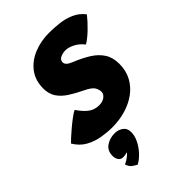

<svg xmlns="http://www.w3.org/2000/svg" viewBox="-292 -785 1175 1175"><g transform="rotate(-45 296.0 -197.0)"><path d="M231.5 9Q190 9 142.5 1.2Q95 -6.5 52.5 -29.8Q10 -53 -18 -100Q-13 -106 6.8 -124.2Q26.5 -142.5 52.8 -164.5Q79 -186.5 103.8 -205Q128.5 -223.5 143.5 -230Q172 -187.5 201.2 -165.5Q230.5 -143.5 271 -143.5Q299.5 -143.5 319 -158Q338.5 -172.5 338.5 -192.5Q338.5 -209 327.8 -229.8Q317 -250.5 269.5 -273.5Q220.5 -297 182.2 -321.5Q144 -346 122 -378.5Q100 -411 100 -458Q100 -528.5 136.8 -576.8Q173.5 -625 234.2 -649.8Q295 -674.5 366.5 -674.5Q409 -674.5 454 -669.2Q499 -664 539.8 -646.2Q580.5 -628.5 610 -590.5Q581.5 -554.5 543.8 -518.2Q506 -482 475.5 -464Q448.5 -497.5 417 -512.8Q385.5 -528 362 -528Q338.5 -528 317.8 -518.5Q297 -509 297 -487Q297 -476 306.8 -465.8Q316.5 -455.5 341 -445.5Q400.5 -421.5 444.5 -393.8Q488.5 -366 512.5 -328.2Q536.5 -290.5 536.5 -236Q536.5 -176.5 511.8 -130.8Q487 -85 444.2 -54Q401.5 -23 346.5 -7Q291.5 9 231.5 9ZM180 280Q173.5 277.5 153 264Q132.5 250.5 125 223.5Q134 220.5 147 212.5Q160 204.5 170.8 195.5Q181.5 186.5 183 181.5Q184 179.5 184 178Q172.5 185 149 185Q128.5 185 118.2 169.5Q108 154 108 133.5Q108 89 140 66.5Q172 44 216 44Q245 44 268.8 60.5Q292.5 77 292.5 111Q292.5 141.5 276.8 174.2Q261 207 235.5 235Q210 263 180 280Z"/></g></svg>

Font: Grandstander Black
Style: Italic
Weight: 900
Italic angle: -15°
Designer: Tyler Finck
Foundry: Etcetera Type Co
Version: Version 1.200; ttfautohint (v1.8.3)